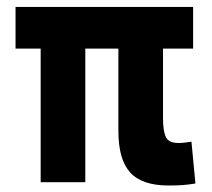

<svg xmlns="http://www.w3.org/2000/svg" viewBox="-20 -538 626 567"><path d="M477.5 9.8Q399.4 9.8 364.5 -28.6Q329.6 -66.9 329.6 -151.4V-394.5H231.9V0H100.1V-394.5H25.9V-517.6H550.3V-394.5H461.4V-189Q461.4 -150.4 470 -133.1Q478.5 -115.7 506.8 -115.7Q515.1 -115.7 524.2 -116.7Q533.2 -117.7 545.4 -119.6L557.1 3.9Q536.6 7.3 520 8.5Q503.4 9.8 477.5 9.8Z"/></svg>

Font: Cascadia Code PL
Style: Bold
Weight: 700
Monospace: yes
Designer: Aaron Bell
Foundry: Saja Typeworks
Version: Version 2404.023; ttfautohint (v1.8.4)